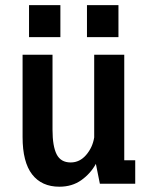

<svg xmlns="http://www.w3.org/2000/svg" viewBox="-20 -712 590 744"><path d="M210 11.5Q141.5 11.5 104.5 -36.2Q67.5 -84 67.5 -181V-500H183.5V-209Q183.5 -145.5 199.5 -114Q215.5 -82.5 254 -82.5Q289 -82.5 314 -111.8Q339 -141 345 -179.5V-500H461.5V-91H504V0H367L351.5 -77Q331 -39.5 295.2 -14Q259.5 11.5 210 11.5ZM92.5 -692H214V-568H92.5ZM317 -692H439V-568H317Z"/></svg>

Font: Trispace SemiCondensed Medium
Style: Regular
Weight: 500
Width: 4
Designer: Tyler Finck
Foundry: Etcetera Type Company
Version: Version 1.210; ttfautohint (v1.8.3)